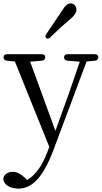

<svg xmlns="http://www.w3.org/2000/svg" viewBox="-29 -838 600 1133"><path d="M80 275C159 275 226 209 286 48L482 -475L532 -480C544 -481 551 -489 551 -500C551 -511 544 -518 531 -518H369C356 -518 349 -511 349 -500C349 -489 356 -481 368 -480L442 -474L373 -274L298 -66L149 -474L219 -480C231 -481 238 -489 238 -500C238 -511 231 -518 218 -518H12C-1 -518 -8 -511 -8 -500C-8 -489 -1 -481 11 -480L59 -475L262 29L251 58C222 136 183 194 131 224L119 212C94 189 72 176 47 176C24 176 2 185 -7 206C-10 215 -10 221 -7 230C3 260 41 275 80 275ZM244 -613C251 -608 259 -609 268 -618C303 -652 340 -687 380 -720C409 -744 422 -762 422 -781C422 -805 404 -818 389 -818C370 -818 356 -806 335 -772C322 -753 308 -731 294 -711C277 -686 261 -663 244 -637C237 -626 237 -619 244 -613Z"/></svg>

Font: 寒蝉锦书宋
Style: Regular
Weight: 400
Designer: 寒蝉锦书宋{Warren} 思源宋体{Ryoko NISHIZUKA 西塚涼子 (kana & ideographs); Frank Grießhammer (Latin, Greek & Cyrillic); Wenlong ZHANG 
Foundry: Adobe & ChillType
Version: Version 2.000;Glyphs 3.1.1 (3135)